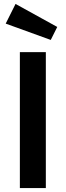

<svg xmlns="http://www.w3.org/2000/svg" viewBox="-20 -956 334 976"><path d="M59 -936 271 -819 238 -753 9 -836ZM213 -691V0H81V-691Z"/></svg>

Font: FiraGO Medium
Style: Regular
Weight: 500
Designer: bBox Type
Foundry: bBox Type GmbH
Version: Version 1.001;PS 001.001;hotconv 1.0.88;makeotf.lib2.5.64775